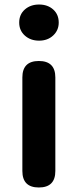

<svg xmlns="http://www.w3.org/2000/svg" viewBox="-20 -830 344 850"><path d="M152 0Q79 0 79 -73V-487Q79 -560 152 -560Q225 -560 225 -487V-280V-73Q225 0 152 0ZM153 -650Q115 -650 90 -672.5Q65 -695 65 -730Q65 -766 90 -788Q115 -810 153 -810Q191 -810 215.5 -788Q240 -766 240 -730Q240 -696 215.5 -673Q191 -650 153 -650Z"/></svg>

Font: GenSenRounded TW B
Style: Regular
Weight: 700
Version: Version 1.501;PS 1;hotconv 16.6.51;makeotf.lib2.5.65220